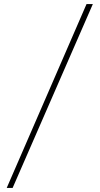

<svg xmlns="http://www.w3.org/2000/svg" viewBox="-20 -779 491 943"><path d="M13 144 405 -759H436L42 144Z"/></svg>

Font: SUSE Thin
Style: Regular
Weight: 250
Designer: Rene Bieder
Foundry: SUSE
Version: Version 1.000